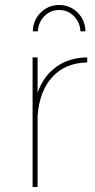

<svg xmlns="http://www.w3.org/2000/svg" viewBox="-20 -746 378 766"><path d="M328 -517V-497Q240 -495 188.5 -438.5Q137 -382 130 -283V0H110V-517H130V-376Q153 -442 204 -479Q255 -516 328 -517ZM111 -621Q112 -666 142.5 -696Q173 -726 216 -726Q259 -726 289.5 -696Q320 -666 321 -621H301Q299 -657 275 -681.5Q251 -706 216 -706Q181 -706 157 -681.5Q133 -657 131 -621Z"/></svg>

Font: Montserrat-Arabic Thin
Style: Regular
Weight: 250
Designer: Mohamed Gaber
Foundry: Kief Type Foundry
Version: Version 5.008